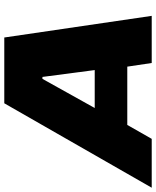

<svg xmlns="http://www.w3.org/2000/svg" viewBox="11 -792 728 896"><g transform="rotate(-90 375.0 -344.0)"><path d="M-53 0 341 -688H648L749 0H529L512 -114H240L175 0ZM319 -266H496L464 -510H455Z"/></g></svg>

Font: Saira Expanded ExtraBold
Style: Italic
Weight: 800
Width: 7
Italic angle: -12°
Designer: Hector Gatti with collaboration of the Omnibus-Type team
Foundry: Omnibus-Type
Version: Version 1.101